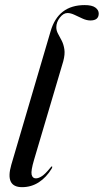

<svg xmlns="http://www.w3.org/2000/svg" viewBox="-20 -746 418 774"><path d="M321.5 -725.5Q351 -725.5 364.5 -715.5Q378 -705.5 378 -691.5Q378 -663.5 344.5 -663.5Q329.5 -663.5 313 -671Q296.5 -678.5 280.8 -686Q265 -693.5 252 -693.5Q235.5 -693.5 221.2 -675Q207 -656.5 207 -636Q207 -622.5 214 -609.8Q221 -597 228.8 -582Q236.5 -567 239.5 -547Q242.5 -527 235 -499L117.5 -102.5Q104 -57 107.5 -42Q111 -27 124.5 -27Q135.5 -27 149.2 -36Q163 -45 183.5 -70.5Q187.5 -76 189.5 -75Q192.5 -74 188.5 -66.5Q167 -31 136.5 -11.2Q106 8.5 69 8.5Q-0.5 8.5 25.5 -81.5L184 -620Q214.5 -725.5 321.5 -725.5Z"/></svg>

Font: Fraunces 144pt S000
Style: Italic
Weight: 400
Italic angle: -16°
Version: Version 1.000; ttfautohint (v1.8.3)